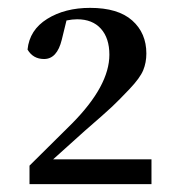

<svg xmlns="http://www.w3.org/2000/svg" viewBox="-20 -937 448 488"><path d="M115 -532H365V-469H55V-516L163 -623Q258 -719 258 -798Q258 -840 236.5 -864Q215 -888 176 -888Q164 -888 149 -885L137 -836Q125 -787 92 -787Q64 -787 50 -811Q55 -861 100 -889Q145 -917 209 -917Q280 -917 316 -885Q352 -853 352 -801Q352 -778 344 -758.5Q336 -739 309.5 -711Q283 -683 265 -666Q247 -649 195 -604Z"/></svg>

Font: Swei Spring CJKtc
Style: Bold
Weight: 700
Version: Version 1.021